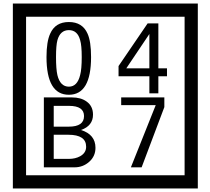

<svg xmlns="http://www.w3.org/2000/svg" viewBox="-20 -980 1195 1090"><path d="M1103 90H53V-960H1103ZM1028 15V-885H128V15ZM497 -656Q497 -442 371 -442Q244 -442 244 -656Q244 -744 265 -789Q294 -855 371 -855Q448 -855 477 -789Q497 -745 497 -656ZM444 -656Q444 -723 435 -752Q420 -809 371 -809Q322 -809 306 -752Q298 -723 298 -656Q298 -587 306 -553Q322 -488 371 -488Q419 -488 435 -554Q444 -587 444 -656ZM928 -547H879V-450H828V-547H653V-605L818 -847H879V-592H928ZM828 -592V-787L697 -592ZM522 -141Q522 -93 486.5 -61.5Q451 -30 403 -30H229V-427H388Q439 -427 471 -404Q508 -378 508 -329Q508 -266 440 -242Q522 -216 522 -141ZM457 -321Q457 -379 372 -379H285V-261H371Q457 -261 457 -321ZM469 -147Q469 -215 368 -215H285V-78H371Q408 -78 435 -93Q469 -112 469 -147ZM913 -372 784 -30H723L864 -383H668V-427H913Z"/></svg>

Font: Unicode BMP Fallback SIL
Style: Regular
Weight: 400
Foundry: NRSI, SIL International
Version: Version 5.1 Based on Unicode 5.1